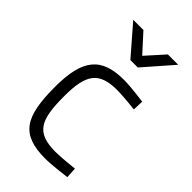

<svg xmlns="http://www.w3.org/2000/svg" viewBox="-228 -810 894 894"><g transform="rotate(45 218.5 -363.5)"><path d="M260 -509C111 -509 54 -442 54 -259C54 -62 97 10 259 10C302 10 392 -2 392 -2L389 -55C389 -55 308 -46 270 -46C140 -46 115 -104 115 -259C115 -402 150 -453 270 -453C308 -453 388 -444 388 -444L390 -497C390 -497 303 -509 260 -509ZM214 -595H263L387 -737H319L239 -648L158 -737H91Z"/></g></svg>

Font: TitilliumText22L
Style: 250 wt
Weight: 300
Designer: Campivisivi
Foundry: Campivisivi
Version: 1.000